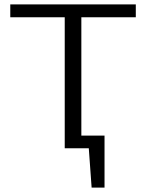

<svg xmlns="http://www.w3.org/2000/svg" viewBox="-20 -678 706 878"><path d="M276 -599H27V-658H601V-599H352V-58H458V180H399L386 0H276Z"/></svg>

Font: LXGW Bright GB
Style: Regular
Weight: 400
Designer: Christian Thalmann (Catharsis Fonts)
Foundry: LXGW / Christian Thalmann (Catharsis Fonts) / Fontworks Inc.
Version: Version 5.510